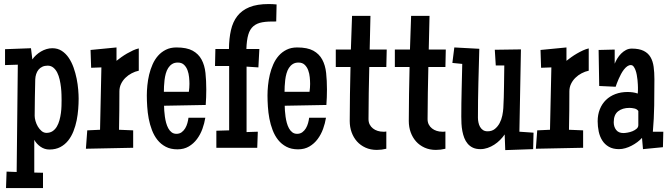

<svg xmlns="http://www.w3.org/2000/svg" viewBox="-20 -747 3377 968"><path d="M376.5 -249Q376.5 -225.1 374.3 -196.8Q372.1 -168.5 366.5 -140.1Q360.8 -111.8 350.3 -85.2Q339.8 -58.6 323.5 -38.1Q307.1 -17.6 283.9 -5.4Q260.7 6.8 229 6.8Q204.6 6.8 184.3 -7.3Q164.1 -21.5 152.8 -42V123L196.8 124V201.2H10.3L13.2 118.2L64 120.1L69.8 -420.9L5.4 -418.9V-499L136.2 -503.9L143.1 -447.3Q150.9 -459 162.1 -469.2Q173.3 -479.5 186.5 -487.3Q199.7 -495.1 214.4 -499.5Q229 -503.9 243.7 -503.9Q271 -503.9 291.5 -490.5Q312 -477.1 326.7 -455.3Q341.3 -433.6 351.1 -406Q360.8 -378.4 366.5 -350.1Q372.1 -321.8 374.3 -295.2Q376.5 -268.6 376.5 -249ZM290.5 -242.2Q290.5 -252.9 290 -270.3Q289.6 -287.6 287.4 -306.9Q285.2 -326.2 280.8 -345.7Q276.4 -365.2 268.6 -380.9Q260.7 -396.5 248.8 -406.2Q236.8 -416 220.2 -416Q205.1 -416 193.6 -410.6Q182.1 -405.3 174.3 -395.8Q166.5 -386.2 162.4 -373.5Q158.2 -360.8 157.7 -346.7Q156.7 -300.8 155.8 -255.1Q154.8 -209.5 154.8 -163.1Q154.8 -151.9 158.9 -137Q163.1 -122.1 170.9 -108.9Q178.7 -95.7 189.7 -86.4Q200.7 -77.1 214.4 -77.1Q232.4 -77.1 245.4 -85.9Q258.3 -94.7 266.6 -108.9Q274.9 -123 279.8 -140.9Q284.7 -158.7 287.1 -177.2Q289.6 -195.8 290 -212.9Q290.5 -230 290.5 -242.2Z M679.7 -390.6Q661.1 -386.7 643.6 -377.4Q626 -368.2 612.3 -354.7Q598.6 -341.3 590.3 -324Q582 -306.6 582 -286.1Q582 -237.3 581.5 -189.5Q581.1 -141.6 580.1 -92.8L651.4 -89.8V-2L413.1 2.9L419.9 -89.8L484.4 -92.8L491.2 -407.2L439.5 -405.3L436.5 -495.1L567.4 -507.8V-440.4Q577.6 -448.7 591.3 -458.5Q605 -468.3 620.1 -477.1Q635.3 -485.8 650.6 -492.9Q666 -500 679.7 -502.9Z M1020 -295.9Q1020 -255.9 1017.1 -217.8L807.1 -213.9Q807.1 -203.6 808.1 -189.2Q809.1 -174.8 811.3 -158.9Q813.5 -143.1 817.6 -127.7Q821.8 -112.3 828.6 -99.9Q835.4 -87.4 845.5 -79.8Q855.5 -72.3 869.6 -72.3Q884.8 -72.3 895.8 -80.3Q906.7 -88.4 913.8 -100.3Q920.9 -112.3 924.8 -126.5Q928.7 -140.6 930.2 -153.3H1015.1Q1010.7 -125.5 1000.5 -97.2Q990.2 -68.8 973.1 -45.9Q956.1 -22.9 931.6 -8.5Q907.2 5.9 874.5 5.9Q840.3 5.9 815.7 -7.1Q791 -20 773.9 -41.5Q756.8 -63 746.1 -91.1Q735.4 -119.1 729.7 -149.2Q724.1 -179.2 722.2 -209.5Q720.2 -239.7 720.2 -265.6Q720.2 -289.1 722.9 -316.4Q725.6 -343.8 731.9 -370.6Q738.3 -397.5 749.3 -422.4Q760.3 -447.3 776.9 -466.1Q793.5 -484.9 816.4 -496.3Q839.4 -507.8 869.6 -507.8Q921.4 -507.8 951.2 -491.5Q981 -475.1 996.3 -446.5Q1011.7 -418 1015.9 -379.2Q1020 -340.3 1020 -295.9ZM935.1 -324.2Q935.1 -338.9 933.3 -357.4Q931.6 -376 925.5 -392.6Q919.4 -409.2 907.7 -420.4Q896 -431.6 876.5 -431.6Q859.4 -431.6 847.7 -424.1Q835.9 -416.5 828.1 -404.3Q820.3 -392.1 815.9 -376.2Q811.5 -360.4 809.6 -344Q807.6 -327.6 806.9 -312Q806.2 -296.4 806.2 -284.2H932.1Q935.1 -304.7 935.1 -324.2Z M1374.5 -724.6 1372.6 -638.7Q1331.1 -639.6 1303 -634.8Q1274.9 -629.9 1257.3 -614.7Q1239.7 -599.6 1231.7 -572Q1223.6 -544.4 1222.2 -500H1287.6L1282.7 -407.2L1223.1 -411.1V-81.1L1279.8 -83L1276.9 -2H1070.8V-87.9L1135.3 -89.8V-414.1H1064L1065.9 -500H1134.3Q1134.8 -552.7 1144.3 -594.7Q1153.8 -636.7 1176.5 -666Q1199.2 -695.3 1237.5 -710.9Q1275.9 -726.6 1334.5 -726.6Q1344.7 -726.6 1354.5 -726.1Q1364.3 -725.6 1374.5 -724.6Z M1628.4 -295.9Q1628.4 -255.9 1625.5 -217.8L1415.5 -213.9Q1415.5 -203.6 1416.5 -189.2Q1417.5 -174.8 1419.7 -158.9Q1421.9 -143.1 1426 -127.7Q1430.2 -112.3 1437 -99.9Q1443.8 -87.4 1453.9 -79.8Q1463.9 -72.3 1478 -72.3Q1493.2 -72.3 1504.2 -80.3Q1515.1 -88.4 1522.2 -100.3Q1529.3 -112.3 1533.2 -126.5Q1537.1 -140.6 1538.6 -153.3H1623.5Q1619.1 -125.5 1608.9 -97.2Q1598.6 -68.8 1581.5 -45.9Q1564.5 -22.9 1540 -8.5Q1515.6 5.9 1482.9 5.9Q1448.7 5.9 1424.1 -7.1Q1399.4 -20 1382.3 -41.5Q1365.2 -63 1354.5 -91.1Q1343.8 -119.1 1338.1 -149.2Q1332.5 -179.2 1330.6 -209.5Q1328.6 -239.7 1328.6 -265.6Q1328.6 -289.1 1331.3 -316.4Q1334 -343.8 1340.3 -370.6Q1346.7 -397.5 1357.7 -422.4Q1368.7 -447.3 1385.3 -466.1Q1401.9 -484.9 1424.8 -496.3Q1447.8 -507.8 1478 -507.8Q1529.8 -507.8 1559.6 -491.5Q1589.4 -475.1 1604.7 -446.5Q1620.1 -418 1624.3 -379.2Q1628.4 -340.3 1628.4 -295.9ZM1543.5 -324.2Q1543.5 -338.9 1541.7 -357.4Q1540 -376 1533.9 -392.6Q1527.8 -409.2 1516.1 -420.4Q1504.4 -431.6 1484.9 -431.6Q1467.8 -431.6 1456.1 -424.1Q1444.3 -416.5 1436.5 -404.3Q1428.7 -392.1 1424.3 -376.2Q1419.9 -360.4 1418 -344Q1416 -327.6 1415.3 -312Q1414.6 -296.4 1414.6 -284.2H1540.5Q1543.5 -304.7 1543.5 -324.2Z M1929.7 -497.1 1927.7 -409.2H1841.8Q1840.3 -343.8 1839.1 -278.3Q1837.9 -212.9 1837.9 -146.5Q1837.9 -130.9 1844 -119.1Q1850.1 -107.4 1860.4 -99.4Q1870.6 -91.3 1883.8 -87.2Q1897 -83 1911.1 -83Q1915.5 -83 1919.4 -83Q1923.3 -83 1927.7 -84V2.9Q1904.3 8.8 1879.9 8.8Q1848.1 8.8 1822.8 -2.7Q1797.4 -14.2 1779.8 -33.9Q1762.2 -53.7 1752.7 -80.1Q1743.2 -106.4 1743.2 -136.7Q1743.2 -205.1 1744.4 -272.9Q1745.6 -340.8 1747.1 -409.2H1672.9V-497.1H1749L1754.9 -667H1847.7L1843.8 -497.1Z M2227.5 -497.1 2225.6 -409.2H2139.6Q2138.2 -343.8 2137 -278.3Q2135.7 -212.9 2135.7 -146.5Q2135.7 -130.9 2141.8 -119.1Q2147.9 -107.4 2158.2 -99.4Q2168.5 -91.3 2181.6 -87.2Q2194.8 -83 2209 -83Q2213.4 -83 2217.3 -83Q2221.2 -83 2225.6 -84V2.9Q2202.1 8.8 2177.7 8.8Q2146 8.8 2120.6 -2.7Q2095.2 -14.2 2077.6 -33.9Q2060.1 -53.7 2050.5 -80.1Q2041 -106.4 2041 -136.7Q2041 -205.1 2042.2 -272.9Q2043.5 -340.8 2044.9 -409.2H1970.7V-497.1H2046.9L2052.7 -667H2145.5L2141.6 -497.1Z M2669.9 -78.1 2668 4.9 2527.3 9.8 2524.4 -69.3Q2514.6 -54.7 2501.2 -41.3Q2487.8 -27.8 2471.9 -17.6Q2456.1 -7.3 2438.2 -1.2Q2420.4 4.9 2402.3 4.9Q2379.9 4.9 2364.3 -2.4Q2348.6 -9.8 2337.9 -22.5Q2327.1 -35.2 2320.8 -51.5Q2314.5 -67.9 2311 -86.2Q2307.6 -104.5 2306.6 -123.3Q2305.7 -142.1 2305.7 -159.2Q2305.7 -225.6 2307.4 -291.7Q2309.1 -357.9 2310.5 -424.8L2260.7 -429.7L2270.5 -507.8L2396.5 -501Q2394 -413.1 2391.8 -327.1Q2389.6 -241.2 2389.6 -153.3Q2389.6 -142.1 2392.1 -129.9Q2394.5 -117.7 2400.1 -107.7Q2405.8 -97.7 2415 -91.3Q2424.3 -85 2438.5 -85Q2460 -85 2474.9 -96.9Q2489.7 -108.9 2499 -126.5Q2508.3 -144 2512.5 -164.6Q2516.6 -185.1 2517.6 -202.1Q2520.5 -255.9 2521 -309.6Q2521.5 -363.3 2522.5 -417H2479.5L2474.6 -496.1L2606.4 -498L2598.6 -83Z M2948.2 -390.6Q2929.7 -386.7 2912.1 -377.4Q2894.5 -368.2 2880.9 -354.7Q2867.2 -341.3 2858.9 -324Q2850.6 -306.6 2850.6 -286.1Q2850.6 -237.3 2850.1 -189.5Q2849.6 -141.6 2848.6 -92.8L2919.9 -89.8V-2L2681.6 2.9L2688.5 -89.8L2752.9 -92.8L2759.8 -407.2L2708 -405.3L2705.1 -495.1L2835.9 -507.8V-440.4Q2846.2 -448.7 2859.9 -458.5Q2873.5 -468.3 2888.7 -477.1Q2903.8 -485.8 2919.2 -492.9Q2934.6 -500 2948.2 -502.9Z M3324.2 -83 3322.3 -4.9 3221.7 4.9 3216.8 -51.8Q3206.5 -40.5 3193.1 -30.5Q3179.7 -20.5 3164.3 -12.5Q3148.9 -4.4 3132.6 0.2Q3116.2 4.9 3100.6 4.9Q3070.3 4.9 3049.6 -7.1Q3028.8 -19 3016.4 -38.8Q3003.9 -58.6 2998.5 -84Q2993.2 -109.4 2993.2 -135.7Q2993.2 -168.9 3004.2 -196.3Q3015.1 -223.6 3034.9 -242.9Q3054.7 -262.2 3082.5 -272.7Q3110.4 -283.2 3143.6 -283.2Q3156.7 -283.2 3169.7 -281.5Q3182.6 -279.8 3195.3 -275.4Q3196.3 -283.7 3196.3 -291Q3196.3 -298.3 3196.3 -306.6Q3196.3 -311 3195.8 -321Q3195.3 -331.1 3194.1 -343.5Q3192.9 -356 3190.4 -369.4Q3188 -382.8 3183.8 -393.8Q3179.7 -404.8 3174.1 -411.9Q3168.5 -418.9 3160.2 -418.9Q3150.9 -418.9 3142.1 -412.6Q3133.3 -406.2 3125.5 -396.2Q3117.7 -386.2 3111.1 -373.8Q3104.5 -361.3 3099.1 -349.1Q3093.8 -336.9 3089.8 -326.4Q3085.9 -315.9 3084 -309.6L3001 -313.5L2998 -495.1L3079.1 -497.1V-425.8Q3084 -438.5 3092.3 -452.1Q3100.6 -465.8 3111.6 -476.8Q3122.6 -487.8 3136 -494.9Q3149.4 -502 3165 -502Q3202.1 -502 3224.9 -490.7Q3247.6 -479.5 3259.5 -459.2Q3271.5 -439 3275.4 -410.4Q3279.3 -381.8 3279.3 -347.7Q3279.3 -281.2 3278.3 -215.3Q3277.3 -149.4 3271.5 -83ZM3198.2 -116.2V-187.5Q3191.4 -197.3 3178 -200.2Q3164.6 -203.1 3153.3 -203.1Q3118.2 -203.1 3096.2 -185.8Q3074.2 -168.5 3074.2 -130.9Q3074.2 -107.9 3086.4 -92Q3098.6 -76.2 3123 -76.2Q3130.9 -76.2 3143.8 -78.4Q3156.7 -80.6 3168.7 -85.4Q3180.7 -90.3 3189.5 -97.9Q3198.2 -105.5 3198.2 -116.2Z"/></svg>

Font: Maiden Orange
Style: Regular
Weight: 400
Designer: Astigmatic (AOETI)
Foundry: Astigmatic (AOETI)
Version: Version 1.000